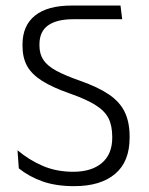

<svg xmlns="http://www.w3.org/2000/svg" viewBox="-20 -650 522 674"><path d="M41.5 -122.5 46 -59Q82 -30 129.2 -13.2Q176.5 3.5 240.5 3.5Q333 3.5 384 -39.5Q435 -82.5 435 -166.5V-171.5Q435 -220.5 418.2 -256Q401.5 -291.5 363.2 -317.8Q325 -344 261 -366.5Q208 -385 177 -402Q146 -419 132.2 -439.8Q118.5 -460.5 118.5 -490V-494Q118.5 -539.5 149 -561Q179.5 -582.5 237 -582.5H409L403 -630.5H231.5Q146.5 -630.5 102.8 -595.2Q59 -560 59 -494V-489Q59 -447.5 75.2 -418.2Q91.5 -389 128 -366Q164.5 -343 224.5 -322Q283 -301.5 315.2 -281.2Q347.5 -261 360.8 -235Q374 -209 374 -169.5V-166.5Q374 -109 337.8 -78Q301.5 -47 237 -47Q178.5 -47 130.5 -67.5Q82.5 -88 41.5 -122.5Z"/></svg>

Font: Anek Devanagari Light
Style: Regular
Weight: 300
Designer: Kailash Malviya (Devanagari) & Yesha Goshar (Latin)
Foundry: Ek Type
Version: Version 1.003